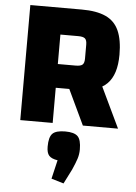

<svg xmlns="http://www.w3.org/2000/svg" viewBox="-62 -672 737 1039"><g transform="rotate(5 307.0 -152.0)"><path d="M236 -191V0H60V-625H340Q420 -625 469.5 -602.5Q519 -580 541.5 -530Q564 -480 564 -399Q564 -291 514 -241Q464 -191 355 -191ZM236 -320H333Q360 -320 370 -329Q380 -338 380 -362V-438Q380 -462 370 -471Q360 -480 333 -480H236ZM444 -308 591 0H400L293 -226ZM323 321 256 301 280 199Q247 194 233.5 179Q220 164 220 130Q220 78 239 59Q258 40 308 40Q357 40 376 59Q395 78 395 130Q395 157 387 181.5Q379 206 363 242Z"/></g></svg>

Font: Changa
Style: Bold
Weight: 700
Designer: Eduardo Rodriguez Tunni
Foundry: Eduardo Rodriguez Tunni
Version: Version 3.002; ttfautohint (v1.8.2)